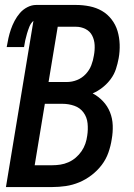

<svg xmlns="http://www.w3.org/2000/svg" viewBox="-20 -755 540 775"><path d="M4 0 115 -671Q104 -661 98.5 -647Q93 -633 89 -619.5Q85 -606 82 -592.5Q79 -579 77 -565H7Q10 -583 14 -601Q18 -619 24 -636.5Q30 -654 39 -671Q48 -688 60.5 -702.5Q73 -717 90.5 -726Q108 -735 126 -735H287Q315 -735 342 -729.5Q369 -724 391.5 -711Q414 -698 430.5 -676.5Q447 -655 454.5 -629.5Q462 -604 463 -576Q464 -548 459 -520Q455 -498 448 -476.5Q441 -455 427 -436Q413 -417 394 -402Q375 -387 354 -378Q377 -366 395.5 -346.5Q414 -327 424 -302Q434 -277 435 -249Q436 -221 431 -193Q427 -166 417.5 -139Q408 -112 390.5 -89Q373 -66 349.5 -48Q326 -30 299.5 -19Q273 -8 245.5 -4Q218 0 191 0ZM176 -424H250Q271 -424 291 -432Q311 -440 326 -456Q341 -472 348.5 -491.5Q356 -511 359 -531Q363 -552 362 -573Q361 -594 352 -611.5Q343 -629 325 -638Q307 -647 287 -647H213ZM191 -88Q207 -88 223.5 -90.5Q240 -93 256 -100Q272 -107 285.5 -118.5Q299 -130 309 -144.5Q319 -159 324.5 -175Q330 -191 332 -207Q336 -232 333.5 -257Q331 -282 317 -301Q303 -320 280 -328Q257 -336 232 -336H161L120 -88Z"/></svg>

Font: Iosevka Curly Semibold Oblique
Style: Regular
Weight: 600
Italic angle: -9°
Monospace: yes
Designer: Belleve Invis
Foundry: Belleve Invis
Version: Version 11.1.0; ttfautohint (v1.8.3)